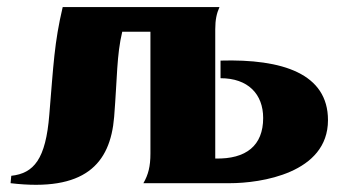

<svg xmlns="http://www.w3.org/2000/svg" viewBox="-20 -520 976 545"><path d="M387 0H632C720 0 911 -28 911 -179C911 -311 782 -353 606 -348V-298C684 -298 727 -253 727 -185C727 -107 679 -68 591 -70V-437C591 -464 595 -482 603 -500H158C134 -398 132 -338 120 -195C110 -68 76 -28 12 -21L10 0C220 25 293 -54 304 -188C313 -301 311 -363 327 -430H407V-84C407 -48 401 -24 387 0Z"/></svg>

Font: Sinistre Bold
Style: Regular
Weight: 900
Designer: Jules Durand
Foundry: Collletttivo
Version: Version 69.420;Glyphs 3.2 (3217)